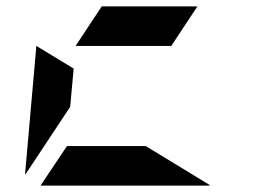

<svg xmlns="http://www.w3.org/2000/svg" viewBox="-20 -582 856 602"><path d="M94 -438 211 -367 200 -247 59 -34V-41ZM517 -438H217L299 -562H599ZM437 -124 639 -1Q638 -1 635.5 -0.5Q633 0 632 0H107L190 -124Z"/></svg>

Font: DSEG7 Modern Mini
Style: Bold Italic
Weight: 700
Italic angle: -5°
Designer: Keshikan(Twitter:@keshinomi_88pro)
Version: Version 0.46